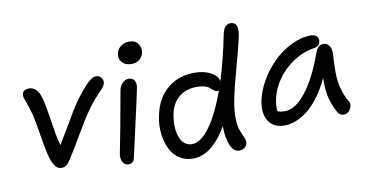

<svg xmlns="http://www.w3.org/2000/svg" viewBox="-74 -913 2220 1164"><g transform="rotate(-10 1035.5 -331.0)"><path d="M236.8 -29.8Q218.8 -29.8 206.5 -40Q194.3 -50.3 182.1 -75.2Q172.4 -96.2 164.1 -132.3Q155.8 -168.5 145 -234.9Q134.3 -301.3 130.9 -318.8Q119.6 -381.3 105.2 -423.3Q90.8 -465.3 85 -480.7Q79.1 -496.1 82 -512.2Q83.5 -523.4 94.2 -530.8Q105 -538.1 122.1 -538.1Q139.2 -538.1 152.1 -530.8Q165 -523.4 173.1 -513.2Q181.2 -502.9 188.2 -484.1Q195.3 -465.3 198.7 -450.7Q202.1 -436 207 -411.1Q211.9 -385.7 219.5 -334.7Q227.1 -283.7 234.6 -241.7Q242.2 -199.7 252 -167Q274.4 -203.1 309.6 -263.4Q344.7 -323.7 365.7 -358.6Q386.7 -393.6 419.9 -437.7Q453.1 -481.9 487.8 -515.1Q503.4 -529.3 513.7 -534.7Q523.9 -540 538.1 -540Q556.6 -540 568.4 -524.9Q580.1 -509.8 576.2 -492.2Q574.2 -477.5 556.2 -457Q501.5 -402.8 462.9 -347.9Q424.3 -293 374.8 -207.3Q325.2 -121.6 290 -67.9Q276.4 -46.9 264.6 -38.3Q252.9 -29.8 236.8 -29.8Z M762.7 -576.2Q726.1 -576.2 705.6 -597.9Q685.1 -619.6 691.4 -651.9Q696.3 -678.7 718.5 -695.8Q740.7 -712.9 769.5 -712.9Q807.1 -712.9 825 -688.2Q842.8 -663.6 836.4 -631.8Q832 -609.9 813 -593Q793.9 -576.2 762.7 -576.2ZM639.6 20Q615.7 20 603.8 -2Q591.8 -23.9 597.7 -53.2Q616.2 -146.5 628.9 -214.6Q641.6 -282.7 651.9 -340.6Q662.1 -398.4 668.5 -433.1Q673.8 -458 690.7 -474.6Q707.5 -491.2 728.5 -491.2Q751 -491.2 762.7 -474.9Q774.4 -458.5 769.5 -430.2Q761.2 -386.7 722.4 -215.3Q683.6 -43.9 677.7 -17.1Q671.4 20 639.6 20Z M1030.3 53.2Q983.4 53.2 947 29.3Q910.6 5.4 891.4 -34.9Q872.1 -75.2 865.5 -127.9Q858.9 -180.7 871.6 -238.8Q892.1 -343.8 960.9 -400.9Q1029.8 -458 1125.5 -458Q1184.6 -458 1225.3 -436.8Q1266.1 -415.5 1274.4 -380.9Q1314.5 -509.3 1344.2 -660.2Q1356.9 -715.8 1394.5 -715.8Q1450.2 -715.8 1430.2 -624Q1414.6 -551.8 1383.5 -441.2Q1352.5 -330.6 1339.4 -264.2Q1323.7 -188 1326.2 -137.5Q1328.6 -86.9 1338.9 -63Q1349.1 -39.1 1357.9 -19Q1366.7 1 1364.3 16.1Q1361.8 32.2 1348.6 43.2Q1335.4 54.2 1313.5 54.2Q1280.8 54.2 1261 8.8Q1241.2 -36.6 1241.2 -108.9Q1147 53.2 1030.3 53.2ZM960.4 -234.9Q943.8 -150.4 965.6 -92.3Q987.3 -34.2 1039.6 -34.2Q1092.8 -34.2 1148.7 -109.4Q1204.6 -184.6 1255.4 -326.2Q1252.4 -324.2 1246.6 -324.2Q1237.3 -324.2 1230 -329.1Q1222.7 -334 1215.6 -340.8Q1208.5 -347.7 1199.2 -354.5Q1189.9 -361.3 1171.4 -366.2Q1152.8 -371.1 1127.4 -371.1Q1060.5 -371.1 1016.6 -334.7Q972.7 -298.3 960.4 -234.9Z M1612.3 -47.9Q1544.4 -47.9 1513.9 -95.7Q1483.4 -143.6 1499 -221.2Q1511.2 -280.8 1546.6 -341.3Q1582 -401.9 1630.6 -449.7Q1679.2 -497.6 1740.7 -527.8Q1802.2 -558.1 1862.3 -558.1Q1885.3 -558.1 1897.9 -545.2Q1910.6 -532.2 1906.2 -509.8Q1900.4 -483.4 1869.1 -479Q1800.8 -468.8 1739.7 -428.7Q1678.7 -388.7 1639.4 -332Q1600.1 -275.4 1587.4 -213.9Q1579.6 -170.9 1583 -141.1Q1600.1 -132.8 1628.4 -132.8Q1692.9 -132.8 1758.5 -216.1Q1824.2 -299.3 1879.4 -454.1Q1895 -494.1 1928.2 -494.1Q1951.2 -494.1 1963.9 -474.6Q1976.6 -455.1 1975.1 -424.8Q1971.2 -360.4 1971.2 -311.5Q1971.2 -262.7 1982.4 -216.6Q1993.7 -170.4 2019 -126Q2033.2 -105.5 2018.6 -78.1Q2003.9 -50.8 1976.1 -50.8Q1951.2 -50.8 1939 -73.2Q1913.1 -121.1 1901.1 -168.7Q1889.2 -216.3 1891.1 -291Q1860.8 -226.6 1824.7 -178.2Q1788.6 -129.9 1752 -102.3Q1715.3 -74.7 1680.7 -61.3Q1646 -47.9 1612.3 -47.9Z"/></g></svg>

Font: Shantell Sans Bouncy
Style: Italic
Weight: 400
Italic angle: -11.31°
Designer: Stephen Nixon, Anya Danilova, Shantell Martin
Foundry: Arrow Type
Version: Version 1.006;[9816181b4]